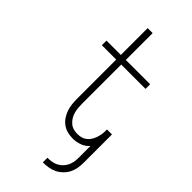

<svg xmlns="http://www.w3.org/2000/svg" viewBox="-294 -800 1088 1088"><g transform="rotate(45 250.0 -256.0)"><path d="M303 223V186H304Q320 186 336.5 183.5Q353 181 368 173.5Q383 166 395 154Q407 142 414.5 127Q422 112 425 95.5Q428 79 428 63V-34Q410 -12 382.5 -2Q355 8 327 8Q305 8 284 2.5Q263 -3 245.5 -15.5Q228 -28 216 -46Q204 -64 197 -84Q190 -104 187.5 -125.5Q185 -147 185 -169V-483H70V-520H185V-735H225V-520H420V-483H225V-169Q225 -152 226.5 -136Q228 -120 232.5 -104Q237 -88 245.5 -74Q254 -60 266.5 -49Q279 -38 294.5 -33.5Q310 -29 327 -29Q342 -29 356.5 -32.5Q371 -36 383 -45Q395 -54 403.5 -66.5Q412 -79 417 -93Q422 -107 425 -121.5Q428 -136 428 -151V-166H468V63Q468 85 464 106.5Q460 128 450 147Q440 166 424 181.5Q408 197 388.5 206.5Q369 216 347 219.5Q325 223 304 223Z"/></g></svg>

Font: Iosevka SS18 Extralight
Style: Regular
Weight: 200
Monospace: yes
Designer: Belleve Invis
Foundry: Belleve Invis
Version: Version 25.1.1; ttfautohint (v1.8.4)